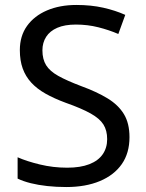

<svg xmlns="http://www.w3.org/2000/svg" viewBox="-20 -744 589 774"><path d="M502 -191Q502 -127 471 -82.5Q440 -38 382.5 -14Q325 10 247 10Q207 10 170.5 6Q134 2 104 -5.5Q74 -13 51 -24V-110Q87 -94 140.5 -81Q194 -68 251 -68Q304 -68 340 -82Q376 -96 394 -122Q412 -148 412 -183Q412 -218 397 -242Q382 -266 345.5 -286.5Q309 -307 244 -330Q198 -347 163.5 -366.5Q129 -386 106 -411Q83 -436 71.5 -468Q60 -500 60 -542Q60 -599 89 -639.5Q118 -680 169.5 -702Q221 -724 288 -724Q347 -724 396 -713Q445 -702 485 -684L457 -607Q420 -623 376.5 -634Q333 -645 286 -645Q241 -645 211 -632Q181 -619 166 -595.5Q151 -572 151 -541Q151 -505 166 -481Q181 -457 215 -438Q249 -419 307 -397Q370 -374 413.5 -347.5Q457 -321 479.5 -284Q502 -247 502 -191Z"/></svg>

Font: hexltamil05
Style: Book
Weight: 400
Designer: Jelle Bosma - Monotype Design Team
Foundry: Monotype Imaging Inc.
Version: Version 2.003